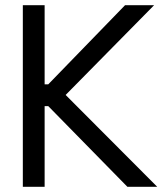

<svg xmlns="http://www.w3.org/2000/svg" viewBox="-20 -720 626 740"><path d="M68 0V-700H152V-395H166L462 -700H574L233 -354L586 0H471L166 -311H152V0Z"/></svg>

Font: Space Grotesk Frontify
Style: Regular
Weight: 400
Designer: Florian Karsten
Version: Version 2.000